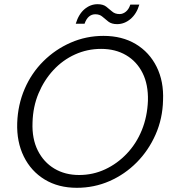

<svg xmlns="http://www.w3.org/2000/svg" viewBox="-20 -883 824 915"><path d="M346 12Q258 12 193 -27.5Q128 -67 93.5 -137Q59 -207 62 -297Q65 -384 97.5 -459.5Q130 -535 187 -591.5Q244 -648 317.5 -680Q391 -712 473 -712Q562 -712 627 -673Q692 -634 726.5 -564.5Q761 -495 757 -405Q755 -318 721.5 -242Q688 -166 631.5 -109Q575 -52 502 -20Q429 12 346 12ZM357 -49Q423 -49 481 -76Q539 -103 584.5 -151Q630 -199 656 -263Q682 -327 685 -403Q687 -480 659.5 -535Q632 -590 581 -620Q530 -650 462 -650Q396 -650 337.5 -623.5Q279 -597 234.5 -549Q190 -501 163.5 -437.5Q137 -374 135 -299Q132 -222 160 -166Q188 -110 239 -79.5Q290 -49 357 -49ZM341 -770Q355 -816 383 -839.5Q411 -863 445 -863Q471 -863 486 -851.5Q501 -840 514.5 -828Q528 -816 550 -816Q566 -816 580 -827.5Q594 -839 601 -861H644Q631 -817 602 -792.5Q573 -768 538 -768Q512 -768 496.5 -780Q481 -792 468 -803.5Q455 -815 434 -815Q417 -815 404 -804Q391 -793 383 -770Z"/></svg>

Font: DM Sans 17pt Light
Style: Italic
Weight: 300
Italic angle: -10°
Version: Version 4.004;gftools[0.9.30]